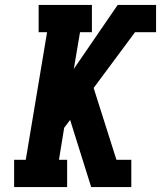

<svg xmlns="http://www.w3.org/2000/svg" viewBox="-20 -755 650 775"><path d="M37 0V-110H84L170 -625H136V-735H351V-625H303L278 -477L455 -735H610V-625H525L358 -400L450 -110H510V0H348L263 -271L239 -239L218 -110H251V0Z"/></svg>

Font: Iosevka Etoile XBdObl
Style: Regular
Weight: 800
Italic angle: -9°
Designer: Belleve Invis
Foundry: Belleve Invis
Version: Version 15.5.2; ttfautohint (v1.8.4)